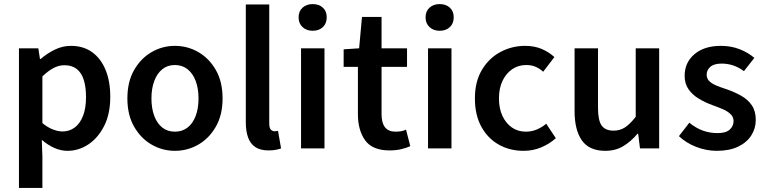

<svg xmlns="http://www.w3.org/2000/svg" viewBox="-20 -728 3758 942"><path d="M73 194V-491H168L176 -439H180Q211 -466 249 -484.5Q287 -503 328 -503Q389 -503 432 -472Q475 -441 498 -385Q521 -329 521 -253Q521 -169 491 -110Q461 -51 413.5 -19.5Q366 12 311 12Q279 12 247 -2Q215 -16 185 -42L188 40V194ZM287 -83Q320 -83 346 -102Q372 -121 387 -158.5Q402 -196 402 -252Q402 -301 391 -336Q380 -371 356.5 -389.5Q333 -408 296 -408Q269 -408 243 -394.5Q217 -381 188 -353V-124Q215 -102 240.5 -92.5Q266 -83 287 -83Z M838 12Q777 12 724 -18.5Q671 -49 638 -106.5Q605 -164 605 -245Q605 -327 638 -384.5Q671 -442 724 -472.5Q777 -503 838 -503Q900 -503 953 -472.5Q1006 -442 1039 -384.5Q1072 -327 1072 -245Q1072 -164 1039 -106.5Q1006 -49 953 -18.5Q900 12 838 12ZM838 -82Q874 -82 900 -102Q926 -122 940 -159Q954 -196 954 -245Q954 -294 940 -331Q926 -368 900 -388.5Q874 -409 838 -409Q802 -409 776.5 -388.5Q751 -368 737 -331Q723 -294 723 -245Q723 -196 737 -159Q751 -122 776.5 -102Q802 -82 838 -82Z M1298 10Q1257 10 1232.5 -6.5Q1208 -23 1197 -54Q1186 -85 1186 -128V-706H1301V-122Q1301 -100 1309 -92Q1317 -84 1327 -84Q1331 -84 1334.5 -84.5Q1338 -85 1344 -86L1359 0Q1349 4 1333.5 7Q1318 10 1298 10Z M1457 0V-491H1572V0ZM1514 -577Q1484 -577 1464.5 -595Q1445 -613 1445 -643Q1445 -673 1464.5 -690.5Q1484 -708 1514 -708Q1545 -708 1564 -690.5Q1583 -673 1583 -643Q1583 -613 1564 -595Q1545 -577 1514 -577Z M1892 10Q1807 10 1771.5 -39.5Q1736 -89 1736 -168V-400H1666V-486L1742 -491L1756 -645H1852V-491H1977V-400H1852V-168Q1852 -125 1869 -103.5Q1886 -82 1921 -82Q1934 -82 1947 -84Q1960 -86 1972 -92L1993 -11Q1974 -2 1948 4Q1922 10 1892 10Z M2080 0V-491H2195V0ZM2137 -577Q2107 -577 2087.5 -595Q2068 -613 2068 -643Q2068 -673 2087.5 -690.5Q2107 -708 2137 -708Q2168 -708 2187 -690.5Q2206 -673 2206 -643Q2206 -613 2187 -595Q2168 -577 2137 -577Z M2549 12Q2481 12 2427 -18.5Q2373 -49 2341.5 -106.5Q2310 -164 2310 -245Q2310 -327 2344 -384.5Q2378 -442 2434.5 -472.5Q2491 -503 2556 -503Q2603 -503 2638.5 -487.5Q2674 -472 2700 -448L2645 -376Q2629 -391 2608.5 -400Q2588 -409 2562 -409Q2523 -409 2493 -388.5Q2463 -368 2445.5 -331.5Q2428 -295 2428 -245Q2428 -196 2445 -159.5Q2462 -123 2491.5 -102.5Q2521 -82 2560 -82Q2589 -82 2614.5 -93Q2640 -104 2660 -121L2707 -50Q2676 -22 2635.5 -5Q2595 12 2549 12Z M2950 12Q2871 12 2835 -39Q2799 -90 2799 -183V-491H2914V-198Q2914 -137 2932 -112Q2950 -87 2990 -87Q3022 -87 3046.5 -103Q3071 -119 3099 -155V-491H3214V0H3120L3111 -72H3108Q3076 -34 3038 -11Q3000 12 2950 12Z M3497 12Q3446 12 3396.5 -7Q3347 -26 3311 -60L3362 -126Q3395 -99 3429 -87Q3463 -75 3501 -75Q3541 -75 3560 -92Q3579 -109 3579 -134Q3579 -154 3564.5 -168Q3550 -182 3527 -192Q3504 -202 3476 -212Q3440 -225 3409 -243.5Q3378 -262 3358.5 -289.5Q3339 -317 3339 -356Q3339 -421 3387 -462Q3435 -503 3517 -503Q3567 -503 3609 -486.5Q3651 -470 3681 -444L3630 -379Q3604 -398 3577 -407Q3550 -416 3520 -416Q3483 -416 3465 -400Q3447 -384 3447 -362Q3447 -344 3458.5 -331.5Q3470 -319 3492 -309.5Q3514 -300 3545 -290Q3583 -277 3616 -258.5Q3649 -240 3668.5 -211.5Q3688 -183 3688 -140Q3688 -98 3666 -63.5Q3644 -29 3601.5 -8.5Q3559 12 3497 12Z"/></svg>

Font: Source Sans 3 SemiBold
Style: Regular
Weight: 600
Designer: Paul D. Hunt
Foundry: Adobe
Version: Version 3.046;hotconv 1.0.118;makeotfexe 2.5.65603